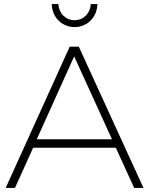

<svg xmlns="http://www.w3.org/2000/svg" viewBox="-20 -930 738 950"><path d="M349 -796C411 -796 460 -843 462 -910H429C427 -864 393 -830 349 -830C305 -830 271 -864 269 -910H236C238 -843 287 -796 349 -796ZM644 0H690L370 -699H325L8 0H54L144 -199H553ZM162 -241 347 -651 534 -241Z"/></svg>

Font: Montserrat ExtraLight
Style: Regular
Weight: 250
Designer: Julieta Ulanovsky
Foundry: Julieta Ulanovsky
Version: Version 4.000